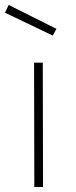

<svg xmlns="http://www.w3.org/2000/svg" viewBox="-25 -752 306 772"><path d="M112 -500H147L148 0H113ZM202 -636 187 -609 -5 -701 10 -732Z"/></svg>

Font: Panefresco 1wt
Style: Regular
Weight: 250
Version: Version 1.000